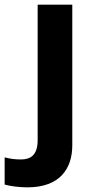

<svg xmlns="http://www.w3.org/2000/svg" viewBox="-84 -566 409 826"><path d="M34 240C174 240 227 159 227 59V-546H78V37C78 103 46 120 6 120C-21 120 -40 117 -64 111V228C-40 235 0 240 34 240Z"/></svg>

Font: Noto Sans Lisu
Style: Bold
Weight: 700
Designer: Monotype Design Team. David Williams.
Foundry: Monotype Imaging Inc.
Version: Version 2.102